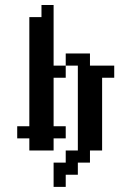

<svg xmlns="http://www.w3.org/2000/svg" viewBox="-20 -591 469 754"><path d="M142.9 -571.4H190.5V-523.8H142.9ZM95.2 -523.8H142.9V-476.2H95.2ZM142.9 -523.8H190.5V-476.2H142.9ZM142.9 -476.2H190.5V-428.6H142.9ZM95.2 -428.6H142.9V-381H95.2ZM95.2 -381H142.9V-333.3H95.2ZM95.2 -333.3H142.9V-285.7H95.2ZM95.2 -285.7H142.9V-238.1H95.2ZM95.2 -476.2H142.9V-428.6H95.2ZM142.9 -428.6H190.5V-381H142.9ZM142.9 -381H190.5V-333.3H142.9ZM142.9 -333.3H190.5V-285.7H142.9ZM95.2 -238.1H142.9V-190.5H95.2ZM95.2 -190.5H142.9V-142.9H95.2ZM95.2 -142.9H142.9V-95.2H95.2ZM142.9 -190.5H190.5V-142.9H142.9ZM142.9 -238.1H190.5V-190.5H142.9ZM142.9 -285.7H190.5V-238.1H142.9ZM142.9 -142.9H190.5V-95.2H142.9ZM142.9 -95.2H190.5V-47.6H142.9ZM95.2 -95.2H142.9V-47.6H95.2ZM95.2 -47.6H142.9V0H95.2ZM142.9 -47.6H190.5V0H142.9ZM47.6 -95.2H95.2V-47.6H47.6ZM190.5 -95.2H238.1V-47.6H190.5ZM190.5 -333.3H238.1V-285.7H190.5ZM238.1 -381H285.7V-333.3H238.1ZM285.7 -381H333.3V-333.3H285.7ZM285.7 -333.3H333.3V-285.7H285.7ZM333.3 -333.3H381V-285.7H333.3ZM381 -333.3H428.6V-285.7H381ZM333.3 -285.7H381V-238.1H333.3ZM333.3 -238.1H381V-190.5H333.3ZM333.3 -190.5H381V-142.9H333.3ZM285.7 -285.7H333.3V-238.1H285.7ZM285.7 -238.1H333.3V-190.5H285.7ZM285.7 -190.5H333.3V-142.9H285.7ZM285.7 -142.9H333.3V-95.2H285.7ZM285.7 -95.2H333.3V-47.6H285.7ZM333.3 -95.2H381V-47.6H333.3ZM333.3 -142.9H381V-95.2H333.3ZM333.3 -47.6H381V0H333.3ZM285.7 -47.6H333.3V0H285.7ZM285.7 0H333.3V47.6H285.7ZM238.1 0H285.7V47.6H238.1ZM238.1 47.6H285.7V95.2H238.1ZM190.5 47.6H238.1V95.2H190.5ZM190.5 95.2H238.1V142.9H190.5Z"/></svg>

Font: Jacquard 12
Style: Regular
Weight: 400
Designer: Sarah Cadigan-Fried
Version: Version 1.000; ttfautohint (v1.8.4.7-5d5b)